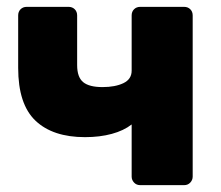

<svg xmlns="http://www.w3.org/2000/svg" viewBox="-20 -540 645 560"><path d="M389 0Q378 0 371 -7.5Q364 -15 364 -25V-177Q341 -159 306 -149.5Q271 -140 228 -140Q134 -140 83.5 -188Q33 -236 33 -342V-495Q33 -506 40 -513Q47 -520 58 -520H180Q191 -520 198 -513Q205 -506 205 -495V-350Q205 -315 222.5 -300.5Q240 -286 279 -286Q316 -286 340 -297.5Q364 -309 364 -334V-495Q364 -506 371 -513Q378 -520 389 -520H517Q528 -520 535 -513Q542 -506 542 -495V-25Q542 -15 535 -7.5Q528 0 517 0Z"/></svg>

Font: Rubik Light
Style: Bold
Weight: 700
Version: Version 2.104